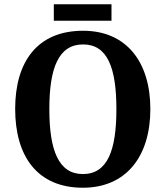

<svg xmlns="http://www.w3.org/2000/svg" viewBox="-20 -869 776 899"><path d="M232 -772H502V-849H232ZM368 10C571 10 684 -137 684 -358C684 -580 571 -725 369 -725C155 -725 51 -580 51 -359C51 -137 155 10 368 10ZM368 -54C254 -54 211 -166 211 -358C211 -550 254 -661 369 -661C484 -661 525 -550 525 -358C525 -166 484 -54 368 -54Z"/></svg>

Font: Noto Serif Myanmar SemiCondensed
Style: Bold
Weight: 700
Width: 4
Designer: Ben Mitchell and the Monotype Design Team
Foundry: Monotype Imaging Inc.
Version: Version 2.106